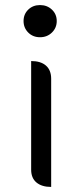

<svg xmlns="http://www.w3.org/2000/svg" viewBox="-20 -529 318 758"><path d="M204 -446Q204 -419 185 -400.5Q166 -382 138 -382Q110 -382 91.5 -400.5Q73 -419 73 -446Q73 -473 91.5 -491Q110 -509 138 -509Q166 -509 185 -491Q204 -473 204 -446ZM103 -288Q141 -288 161.5 -270Q182 -252 182 -218V209Q145 209 124 191.5Q103 174 103 141Z"/></svg>

Font: K2D Light
Style: Regular
Weight: 300
Designer: Katatrad Aksorn Co.,Ltd.
Foundry: Cadson Demak Co.,Ltd.
Version: Version 1.000; ttfautohint (v1.6)